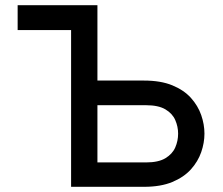

<svg xmlns="http://www.w3.org/2000/svg" viewBox="-20 -720 860 740"><path d="M48 -604V-700H306.5V-604ZM254 0V-700H355.5V-409.5H535Q599.5 -409.5 644 -391.2Q688.5 -373 715.8 -342.8Q743 -312.5 755.5 -276.5Q768 -240.5 768 -205Q768 -169.5 755.5 -133.5Q743 -97.5 715.8 -67.2Q688.5 -37 644 -18.5Q599.5 0 535 0ZM355.5 -94H543Q590.5 -94 617.5 -110.2Q644.5 -126.5 655.5 -151.8Q666.5 -177 666.5 -205Q666.5 -232 655.5 -257.2Q644.5 -282.5 617.5 -298.5Q590.5 -314.5 543 -314.5H355.5Z"/></svg>

Font: Overpass Medium
Style: Regular
Weight: 500
Designer: Delve Withrington, Dave Bailey, Thomas Jockin
Foundry: Delve Fonts LLC
Version: Version 4.000